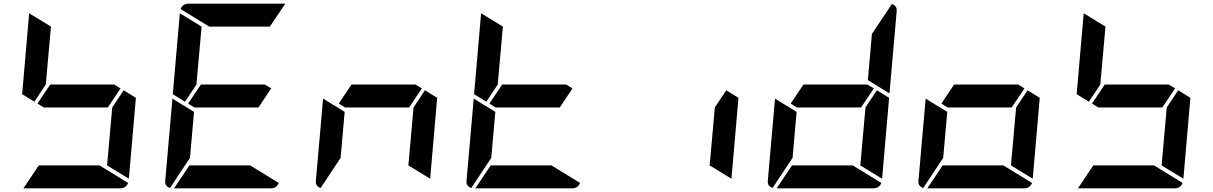

<svg xmlns="http://www.w3.org/2000/svg" viewBox="-20 -1020 6568 1040"><path d="M633 -541 564 -438H217L183 -459L252 -562H599ZM166 -469 100 -510 138 -948 256 -876 228 -562ZM650 -531 716 -490 678 -52 560 -124 588 -438ZM519 -124 674 -29Q662 0 632 0H107L190 -124Z M1449 -541 1380 -438H1033L999 -459L1068 -562H1415ZM982 -469 916 -510 954 -948 1072 -876 1044 -562ZM1335 -124 1490 -29Q1478 0 1448 0H923L1006 -124ZM1009 -165 901 -2Q872 -11 875 -41L914 -486L970 -451L976 -448L1031 -414ZM1113 -876 958 -971Q970 -1000 1000 -1000H1525L1442 -876Z M2265 -541 2196 -438H1849L1815 -459L1884 -562H2231ZM2282 -531 2348 -490 2310 -52 2192 -124 2220 -438ZM1825 -165 1717 -2Q1688 -11 1691 -41L1730 -486L1786 -451L1792 -448L1847 -414Z M3081 -541 3012 -438H2665L2631 -459L2700 -562H3047ZM2614 -469 2548 -510 2586 -948 2704 -876 2676 -562ZM2967 -124 3122 -29Q3110 0 3080 0H2555L2638 -124ZM2641 -165 2533 -2Q2504 -11 2507 -41L2546 -486L2602 -451L2608 -448L2663 -414Z M3914 -531 3980 -490 3942 -52 3824 -124 3852 -438Z M4713 -541 4644 -438H4297L4263 -459L4332 -562H4679ZM4730 -531 4796 -490 4758 -52 4640 -124 4668 -438ZM4811 -998Q4840 -989 4837 -959L4798 -514L4681 -586L4703 -838H4704ZM4599 -124 4754 -29Q4742 0 4712 0H4187L4270 -124ZM4273 -165 4165 -2Q4136 -11 4139 -41L4178 -486L4234 -451L4240 -448L4295 -414Z M5529 -541 5460 -438H5113L5079 -459L5148 -562H5495ZM5546 -531 5612 -490 5574 -52 5456 -124 5484 -438ZM5415 -124 5570 -29Q5558 0 5528 0H5003L5086 -124ZM5089 -165 4981 -2Q4952 -11 4955 -41L4994 -486L5050 -451L5056 -448L5111 -414Z M6345 -541 6276 -438H5929L5895 -459L5964 -562H6311ZM5878 -469 5812 -510 5850 -948 5968 -876 5940 -562ZM6362 -531 6428 -490 6390 -52 6272 -124 6300 -438ZM6231 -124 6386 -29Q6374 0 6344 0H5819L5902 -124Z"/></svg>

Font: DSEG7 Modern
Style: Bold Italic
Weight: 700
Italic angle: -5°
Designer: Keshikan(Twitter:@keshinomi_88pro)
Version: Version 0.46